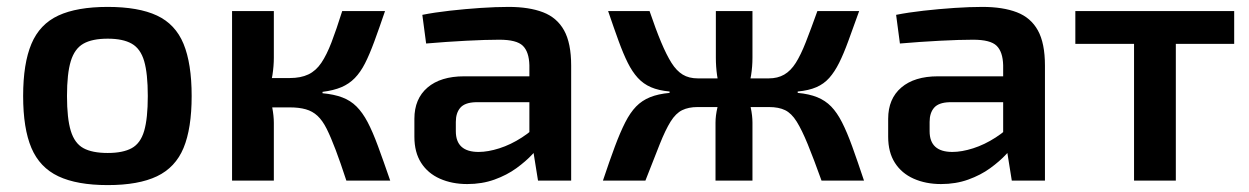

<svg xmlns="http://www.w3.org/2000/svg" viewBox="-20 -523 3616 556"><path d="M292 -503Q381 -503 434.5 -478Q488 -453 511.5 -396Q535 -339 535 -245Q535 -151 511.5 -94.5Q488 -38 434.5 -12.5Q381 13 292 13Q203 13 149 -12.5Q95 -38 71 -94.5Q47 -151 47 -245Q47 -339 71 -396Q95 -453 149 -478Q203 -503 292 -503ZM292 -411Q247 -411 221.5 -396.5Q196 -382 185 -346Q174 -310 174 -245Q174 -180 185 -144Q196 -108 221.5 -94Q247 -80 292 -80Q336 -80 361.5 -94Q387 -108 397.5 -144Q408 -180 408 -245Q408 -310 397.5 -346Q387 -382 361.5 -396.5Q336 -411 292 -411Z M1095 -491Q1078 -441 1064 -403Q1050 -365 1037 -339.5Q1024 -314 1007.5 -297Q991 -280 968.5 -270.5Q946 -261 914 -257V-253Q947 -250 971 -241Q995 -232 1012.5 -214.5Q1030 -197 1044.5 -169.5Q1059 -142 1074.5 -100Q1090 -58 1110 0H983Q966 -52 952 -89Q938 -126 926 -150Q914 -174 899.5 -187.5Q885 -201 865.5 -206.5Q846 -212 820 -212L819 -297Q851 -297 873 -307.5Q895 -318 910.5 -341Q926 -364 940 -400.5Q954 -437 971 -491ZM773 -491V-356Q773 -332 769 -306Q765 -280 756 -257Q764 -235 768.5 -211Q773 -187 773 -167V0H652V-491ZM855 -297V-212H741V-297Z M1453 -503Q1512 -503 1552.5 -487.5Q1593 -472 1613.5 -435Q1634 -398 1634 -333V0H1538L1521 -106L1513 -120V-334Q1512 -373 1494 -390.5Q1476 -408 1426 -408Q1387 -408 1329.5 -405Q1272 -402 1214 -397L1203 -480Q1238 -487 1282.5 -492Q1327 -497 1371.5 -500Q1416 -503 1453 -503ZM1582 -302 1581 -227H1357Q1326 -226 1313 -211Q1300 -196 1300 -170V-143Q1300 -113 1316.5 -98Q1333 -83 1366 -83Q1393 -83 1426 -93.5Q1459 -104 1491.5 -125Q1524 -146 1550 -175V-112Q1541 -97 1522 -76.5Q1503 -56 1475.5 -36Q1448 -16 1412 -3Q1376 10 1333 10Q1289 10 1254 -5.5Q1219 -21 1199.5 -51.5Q1180 -82 1180 -127V-179Q1180 -237 1218 -269.5Q1256 -302 1324 -302Z M2468 -491Q2450 -441 2436.5 -404Q2423 -367 2410 -341Q2397 -315 2381.5 -297.5Q2366 -280 2344 -270.5Q2322 -261 2290 -258V-254Q2323 -251 2346.5 -241.5Q2370 -232 2387 -214.5Q2404 -197 2418.5 -168.5Q2433 -140 2448 -98.5Q2463 -57 2482 0H2359Q2336 -64 2319 -105.5Q2302 -147 2287 -171Q2272 -195 2253.5 -204Q2235 -213 2207 -213L2206 -296Q2232 -296 2251 -307Q2270 -318 2284.5 -341Q2299 -364 2313.5 -401Q2328 -438 2347 -491ZM1861 -491Q1879 -438 1894.5 -401Q1910 -364 1924.5 -341Q1939 -318 1957 -307Q1975 -296 2001 -296L2000 -213Q1974 -213 1955.5 -204Q1937 -195 1922 -171Q1907 -147 1890.5 -105.5Q1874 -64 1849 0H1726Q1745 -57 1760.5 -98.5Q1776 -140 1790.5 -168.5Q1805 -197 1822 -214.5Q1839 -232 1862.5 -241.5Q1886 -251 1919 -254V-258Q1887 -261 1865 -270.5Q1843 -280 1827 -297.5Q1811 -315 1798 -341Q1785 -367 1771.5 -404Q1758 -441 1741 -491ZM2076 -296V-213H1977V-296ZM2159 -491V-356Q2159 -330 2155 -305Q2151 -280 2142 -257Q2149 -235 2154 -211.5Q2159 -188 2159 -168V0H2052V-168Q2052 -188 2057.5 -211.5Q2063 -235 2069 -257Q2060 -280 2056.5 -305Q2053 -330 2053 -356V-491ZM2232 -296V-213H2136V-296Z M2825 -503Q2884 -503 2924.5 -487.5Q2965 -472 2985.5 -435Q3006 -398 3006 -333V0H2910L2893 -106L2885 -120V-334Q2884 -373 2866 -390.5Q2848 -408 2798 -408Q2759 -408 2701.5 -405Q2644 -402 2586 -397L2575 -480Q2610 -487 2654.5 -492Q2699 -497 2743.5 -500Q2788 -503 2825 -503ZM2954 -302 2953 -227H2729Q2698 -226 2685 -211Q2672 -196 2672 -170V-143Q2672 -113 2688.5 -98Q2705 -83 2738 -83Q2765 -83 2798 -93.5Q2831 -104 2863.5 -125Q2896 -146 2922 -175V-112Q2913 -97 2894 -76.5Q2875 -56 2847.5 -36Q2820 -16 2784 -3Q2748 10 2705 10Q2661 10 2626 -5.5Q2591 -21 2571.5 -51.5Q2552 -82 2552 -127V-179Q2552 -237 2590 -269.5Q2628 -302 2696 -302Z M3385 -491V0H3264V-491ZM3554 -491V-396H3094V-491Z"/></svg>

Font: Exo 2 SemiBold
Style: Regular
Weight: 600
Designer: Natanael Gama
Foundry: Natanael Gama
Version: Version 2.010